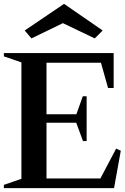

<svg xmlns="http://www.w3.org/2000/svg" viewBox="-21 -975 646 995"><path d="M-1 0V-17L101 -52L90 -36V-664L101 -648L-1 -683V-700H568V-519H539L499 -661L514 -650H209L220 -662V-372L209 -383H386L371 -372L408 -476H428V-244H409L370 -350L386 -339H209L220 -351V-38L209 -50H511L494 -40L581 -205L605 -194L570 0ZM142 -776 107 -817 311 -955 511 -817 470 -776 305 -855Z"/></svg>

Font: Wittgenstein SemiBold
Style: Regular
Weight: 600
Designer: Jörg Drees
Foundry: Jörg Drees
Version: Version 1.500